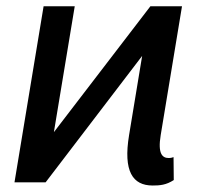

<svg xmlns="http://www.w3.org/2000/svg" viewBox="-20 -565 671 595"><path d="M453.1 9.9C474.8 9.9 495 8.5 518.5 -7.1L517.8 -78.1C514.6 -76.7 508.9 -75.3 502.8 -75.3C483.3 -75.3 468.4 -88.1 478 -146.3L544 -545.5H446L147 -155.5L211.6 -545.5H115.1L24.9 0H121.4L420.5 -391.7L380 -146.3C361.5 -34.1 391 9.9 453.1 9.9Z"/></svg>

Font: Margiela Sans
Style: Italic
Weight: 400
Italic angle: -9.39999°
Designer: Stefan Endress, Andreas Faust
Version: Version 1.100;FEAKit 1.0